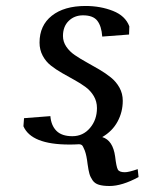

<svg xmlns="http://www.w3.org/2000/svg" viewBox="-20 -474 482 640"><path d="M58.1 -53.2 60.1 -80.1 147.9 -86.9Q150.4 -55.7 168.2 -37.8Q186 -20 221.2 -20Q256.8 -20 280 -47.4Q303.2 -74.7 303.2 -113.8Q303.2 -135.7 292.7 -153.6Q282.2 -171.4 265.4 -183.8Q248.5 -196.3 228 -207.5Q207.5 -218.8 187 -230.5Q166.5 -242.2 149.7 -255.4Q132.8 -268.6 122.3 -288.3Q111.8 -308.1 111.8 -332Q111.8 -389.2 152.8 -421.6Q193.8 -454.1 265.1 -454.1Q314.9 -454.1 356.4 -437.7Q397.9 -421.4 411.1 -386.2L410.2 -358.9L320.8 -352.1Q318.4 -386.7 304.4 -404.8Q290.5 -422.9 256.8 -422.9Q228 -422.9 209 -404.3Q189.9 -385.7 189.9 -354Q189.9 -335 200.9 -318.6Q211.9 -302.2 229.5 -290.3Q247.1 -278.3 268.3 -266.6Q289.6 -254.9 310.8 -242.4Q332 -230 349.6 -215.8Q367.2 -201.7 378.2 -181.9Q389.2 -162.1 389.2 -138.2Q389.2 -100.6 371.8 -68.6Q354.5 -36.6 320.8 -17.1Q356.4 -6.3 363.8 47.9Q367.7 81.5 372.6 90.8Q377.4 100.1 396 100.1Q409.2 100.1 439 89.8L441.9 116.2Q386.7 146 345.2 146Q323.2 146 309.6 141.8Q295.9 137.7 288.6 127Q281.2 116.2 278.1 105.2Q274.9 94.2 272 73.2Q268.6 43.5 262.5 27.6Q256.3 11.7 252.4 9.3Q248.5 6.8 243.2 6.8Q242.2 6.8 238 7.1Q233.9 7.3 226.6 7.6Q219.2 7.8 210.9 7.8Q84.5 7.8 58.1 -53.2Z"/></svg>

Font: Dehuti Alt
Style: Bold-Italic
Weight: 700
Version: Version 1.2